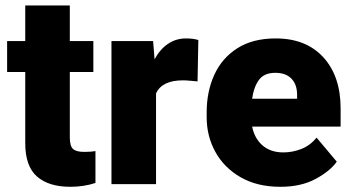

<svg xmlns="http://www.w3.org/2000/svg" viewBox="-20 -680 1298 709"><path d="M324.7 -528.3V-414.1H237.8V-172.4Q237.8 -141.1 249.5 -130.1Q261.2 -119.1 291.5 -119.1Q305.7 -119.1 314.9 -119.9Q324.2 -120.6 332.5 -122.1V-4.4Q289.1 9.8 239.7 9.8Q160.2 9.8 116.7 -28.1Q73.2 -65.9 73.2 -151.9V-414.1H6.3V-528.3H73.2V-659.7H237.8V-528.3Z M712.4 -532.2 709.5 -379.4Q699.7 -380.4 683.1 -381.8Q666.5 -383.3 655.3 -383.3Q578.1 -383.3 556.2 -335V0H391.6V-528.3H545.4L550.8 -460.9Q570.3 -497.6 599.9 -517.8Q629.4 -538.1 667 -538.1Q694.3 -538.1 712.4 -532.2Z M1015.6 9.8Q929.7 9.8 868.7 -25.4Q807.6 -60.5 775.4 -118.9Q743.2 -177.2 743.2 -246.6V-265.1Q743.2 -342.3 771.5 -404.1Q799.8 -465.8 856.7 -502Q913.6 -538.1 998 -538.1Q1110.4 -538.1 1174.1 -468.3Q1237.8 -398.4 1237.8 -279.3V-212.4H911.1Q919.9 -168.5 949.7 -142.8Q979.5 -117.2 1026.4 -117.2Q1060.1 -117.2 1092.8 -129.9Q1125.5 -142.6 1148.9 -171.9L1223.6 -83Q1199.2 -48.3 1145.5 -19.3Q1091.8 9.8 1015.6 9.8ZM996.6 -411.1Q954.6 -411.1 935.5 -384Q916.5 -356.9 911.1 -315.4H1077.1V-328.1Q1077.6 -367.2 1056.6 -389.2Q1035.6 -411.1 996.6 -411.1Z"/></svg>

Font: Vazirmatn RD Black
Style: Regular
Weight: 900
Designer: Saber Rastikerdar
Foundry: Saber Rastikerdar
Version: Version 32.102